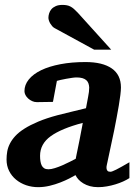

<svg xmlns="http://www.w3.org/2000/svg" viewBox="-20 -754 570 786"><path d="M318.8 -251Q231.4 -228 187.7 -196.5Q144 -165 144 -116.2Q144 -104.5 145.5 -94.5Q147 -84.5 150.6 -76.9Q154.3 -69.3 160.9 -65.2Q167.5 -61 178.2 -61Q189.5 -61 204.3 -65.7Q219.2 -70.3 234.9 -77.1Q250.5 -84 265.1 -91.3Q279.8 -98.6 290 -104Q290.5 -107.4 293 -119.4Q295.4 -131.3 298.8 -147.5Q302.2 -163.6 305.7 -181.4Q309.1 -199.2 312 -214.4Q314.9 -229.5 316.9 -239.7Q318.8 -250 318.8 -251ZM509.8 -24.9Q498.5 -17.6 483.9 -11Q469.2 -4.4 452.4 0.7Q435.5 5.9 417.5 9Q399.4 12.2 381.8 12.2Q363.3 12.2 348.1 8.1Q333 3.9 321.3 -3.2Q309.6 -10.3 301.5 -19Q293.5 -27.8 289.1 -37.1Q279.8 -31.7 263.7 -23.4Q247.6 -15.1 227.1 -7.1Q206.5 1 183.1 6.6Q159.7 12.2 136.2 12.2Q110.4 12.2 86.9 4.2Q63.5 -3.9 45.7 -18.6Q27.8 -33.2 17.3 -54.2Q6.8 -75.2 6.8 -101.1Q6.8 -117.2 9.5 -133.3Q12.2 -149.4 20.3 -165.5Q28.3 -181.6 42.7 -197.3Q57.1 -212.9 80.3 -227.5Q103.5 -242.2 136.5 -256.1Q169.4 -270 214.8 -282.2Q242.2 -289.6 272 -296.4Q301.8 -303.2 332 -311Q335.9 -335 340.6 -356.9Q345.2 -378.9 345.2 -396Q344.7 -405.3 342 -412.8Q339.4 -420.4 333.3 -425.8Q327.1 -431.2 317.4 -434.1Q307.6 -437 293 -437Q286.1 -437 274.4 -435.3Q262.7 -433.6 250.7 -431.4Q238.8 -429.2 228 -426.8Q217.3 -424.3 212.9 -422.9L196.8 -336.9L130.9 -335.9Q120.6 -335.9 111.6 -340.1Q102.5 -344.2 95.5 -350.6Q88.4 -356.9 84.2 -365Q80.1 -373 80.1 -380.9Q80.1 -406.7 97.9 -428.7Q115.7 -450.7 148.4 -466.6Q181.2 -482.4 227.3 -491.2Q273.4 -500 330.1 -500Q399.9 -500 437.5 -473.9Q475.1 -447.8 475.1 -396Q475.1 -384.3 472.7 -364.7Q470.2 -345.2 466.3 -321.5Q462.4 -297.9 457.3 -271.5Q452.1 -245.1 447.3 -219.7Q435.1 -159.7 419.9 -90.8Q418.9 -85.4 417.2 -78.4Q415.5 -71.3 416 -65.2Q416.5 -59.1 419.9 -54.9Q423.3 -50.8 432.1 -50.8Q438 -50.8 455.6 -59.6Q473.1 -68.4 509.8 -89.8ZM365.2 -550.8 203.1 -639.2Q197.8 -642.1 193.4 -647.2Q189 -652.3 185.5 -658.2Q182.1 -664.1 180.2 -670.2Q178.2 -676.3 178.2 -681.2Q178.2 -689.9 181.2 -699.5Q184.1 -709 190.7 -716.6Q197.3 -724.1 208.3 -729Q219.2 -733.9 235.4 -733.9Q245.6 -733.9 253.4 -732.4Q261.2 -731 268.3 -727.3Q275.4 -723.6 282.5 -717.5Q289.6 -711.4 298.3 -702.1L435.1 -550.8Z"/></svg>

Font: Charis SIL Phon
Style: Bold Italic
Weight: 700
Italic angle: -11°
Foundry: SIL International
Version: Version 5.000